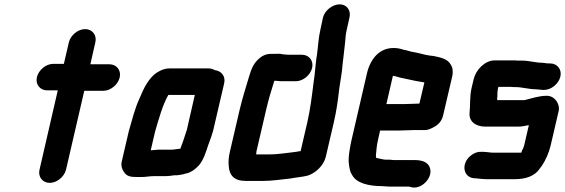

<svg xmlns="http://www.w3.org/2000/svg" viewBox="-20 -789 2602 884"><path d="M297 -594 274 -495H225C192 -495 158 -467 150 -434C142 -401 164 -373 197 -373H246L162 -8C154 25 176 53 209 53C242 53 276 25 284 -8L368 -371H456C489 -371 523 -399 531 -432C539 -465 517 -493 484 -493H396L419 -594C427 -627 405 -655 372 -655C339 -655 305 -627 297 -594Z M771 -100H711C700 -100 685 -97 674 -97L694 -183C712 -244 728 -304 755 -352H877L840 -190C837 -183 836 -178 835 -175C833 -169 831 -162 828 -154L821 -133L813 -112C812 -109 812 -107 810 -104C797 -104 784 -100 771 -100ZM687 22H743C754 22 771 20 782 18H794C803 17 813 16 825 13C830 11 835 10 840 9C860 4 879 -9 897 -29C917 -54 927 -85 938 -119L946 -141C952 -158 955 -165 961 -186L1012 -405C1020 -438 999 -463 969 -466C961 -471 951 -474 940 -474H759C740 -474 721 -467 701 -454C665 -430 641 -382 622 -335C601 -290 588 -237 573 -185L540 -43C537 -28 540 -13 550 2C564 23 579 26 612 26H635C649 26 671 22 687 22Z M1370 -537H1306C1300 -537 1287 -539 1282 -539C1268 -543 1257 -541 1242 -541H1227C1208 -541 1192 -535 1177 -523C1148 -499 1138 -475 1126 -434C1111 -383 1096 -338 1083 -282L1039 -93C1033 -68 1031 -47 1033 -27C1035 17 1057 44 1111 44H1191C1235 44 1274 37 1316 33C1342 28 1370 26 1395 20C1430 10 1470 -25 1480 -67L1517 -226C1529 -277 1536 -327 1541 -373C1546 -413 1555 -454 1557 -490L1561 -524C1564 -549 1566 -571 1569 -594C1571 -613 1571 -630 1576 -650L1589 -708C1597 -741 1577 -769 1544 -769C1511 -769 1475 -741 1467 -708L1455 -652C1446 -613 1445 -578 1440 -542C1432 -496 1431 -451 1423 -403C1416 -347 1409 -288 1395 -226L1364 -93H1360C1350 -91 1338 -89 1328 -88C1291 -84 1257 -78 1219 -78H1159L1160 -81C1160 -85 1160 -89 1161 -93L1205 -282C1216 -330 1229 -373 1243 -417H1252C1261 -416 1269 -415 1278 -415H1342C1375 -415 1409 -443 1417 -476C1425 -509 1403 -537 1370 -537Z M1846 -310H1759L1789 -440C1805 -438 1820 -431 1835 -429C1862 -424 1886 -417 1914 -413L1931 -410H1934L1911 -312H1908C1896 -312 1861 -310 1846 -310ZM1880 -190H1933C1947 -189 1963 -195 1983 -207C2003 -219 2015 -236 2020 -257L2063 -441C2066 -460 2065 -477 2055 -492C2041 -517 2012 -524 1977 -531L1960 -533C1934 -536 1911 -545 1885 -549C1869 -551 1853 -558 1838 -560C1823 -565 1810 -568 1792 -568C1725 -568 1684 -516 1669 -449L1598 -142C1595 -129 1593 -117 1591 -106C1586 -75 1583 -53 1587 -29C1590 -9 1592 3 1602 18C1622 54 1676 68 1740 68C1749 68 1760 70 1770 70H1863L1870 72C1919 88 1976 28 1959 -17C1951 -41 1926 -52 1890 -52H1792C1784 -53 1776 -54 1767 -54H1753C1747 -55 1743 -55 1740 -56L1726 -59C1721 -60 1716 -61 1713 -62H1712C1712 -65 1710 -71 1711 -76C1713 -96 1714 -118 1720 -143L1730 -188H1817C1832 -188 1866 -190 1880 -190Z M2513 -497H2502C2493 -498 2485 -499 2478 -500C2445 -500 2417 -510 2383 -510H2364C2357 -511 2350 -511 2343 -511H2258C2212 -511 2171 -467 2161 -425L2151 -383C2142 -342 2146 -308 2142 -270C2138 -230 2170 -206 2215 -206H2366C2384 -206 2399 -210 2415 -213L2393 -118C2391 -110 2386 -100 2382 -93C2382 -91 2382 -89 2380 -86H2253C2235 -86 2221 -90 2202 -90H2196C2179 -91 2163 -85 2148 -73C2100 -35 2113 30 2166 32H2172C2174 32 2176 32 2179 33L2201 35C2209 36 2217 36 2225 36H2350C2400 36 2443 22 2466 -14L2475 -26C2492 -51 2507 -85 2515 -118L2552 -277C2560 -311 2533 -348 2498 -348C2460 -348 2429 -336 2395 -328H2270C2268 -331 2269 -340 2270 -343C2270 -354 2270 -370 2273 -383L2275 -389H2332C2339 -388 2346 -388 2353 -388C2385 -388 2414 -378 2446 -378C2456 -378 2469 -375 2479 -375H2485C2518 -375 2552 -403 2560 -436C2568 -469 2546 -497 2513 -497Z"/></svg>

Font: Electronic
Style: TiIt
Weight: 900
Version: Version 1.011